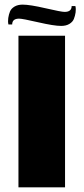

<svg xmlns="http://www.w3.org/2000/svg" viewBox="-20 -803 359 823"><path d="M77.1 -783.2Q107.9 -783.2 175.3 -767.6Q242.7 -752 256.8 -752Q287.1 -752 287.1 -776.9H303.2Q306.2 -764.2 304 -749.3Q301.8 -734.4 296.6 -721.7Q291.5 -709 277.3 -700.4Q263.2 -691.9 242.2 -691.9Q211.4 -691.9 143.8 -707.5Q76.2 -723.1 62 -723.1Q32.2 -723.1 32.2 -698.2H16.1Q13.2 -710.9 15.4 -725.8Q17.6 -740.7 22.7 -753.4Q27.8 -766.1 42 -774.7Q56.2 -783.2 77.1 -783.2ZM59.1 -649.9H258.8V0H59.1Z"/></svg>

Font: Mayenne Sans Regular
Style: Regular
Weight: 600
Width: 6
Designer: Jérémy Landes — Studio Triple
Foundry: Jérémy Landes — Studio Triple
Version: Version 1.001;hotconv 1.0.109;makeotfexe 2.5.65596